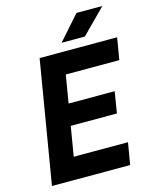

<svg xmlns="http://www.w3.org/2000/svg" viewBox="-129 -974 853 1060"><g transform="rotate(-15 297.0 -444.0)"><path d="M34 0 151 -700H288L171 0ZM138 0 159 -125H502L481 0ZM187 -294 207 -416H504L484 -294ZM234 -575 255 -700H594L573 -575ZM290 -750 412 -888H560L423 -750Z"/></g></svg>

Font: Figtree Light
Style: Bold Italic
Weight: 700
Italic angle: -9.5°
Version: Version 2.000